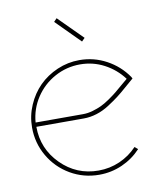

<svg xmlns="http://www.w3.org/2000/svg" viewBox="-77 -723 672 795"><g transform="rotate(-10 258.5 -325.5)"><path d="M301.8 -546.9 202.1 -647 214.8 -660.2 314.9 -560.1ZM36.1 -231.9Q36.1 -280.8 55.4 -325.4Q74.7 -370.1 106.9 -402.3Q139.2 -434.6 183.8 -453.9Q228.5 -473.1 276.9 -473.1Q337.9 -473.1 390.6 -444.6Q443.4 -416 477.1 -367.2L481 -359.9L475.1 -355Q468.3 -349.6 445.1 -329.1Q421.9 -308.6 404.5 -295.4Q387.2 -282.2 361.6 -265.6Q335.9 -249 308.6 -240.5Q281.2 -231.9 253.9 -231.9H54.2Q54.2 -139.6 119.4 -74.2Q184.6 -8.8 276.9 -8.8Q324.2 -8.8 366.5 -27.3Q408.7 -45.9 439.9 -79.1L453.1 -67.9Q419.4 -31.7 373.8 -11.5Q328.1 8.8 276.9 8.8Q211.4 8.8 156 -23.4Q100.6 -55.7 68.4 -111.1Q36.1 -166.5 36.1 -231.9ZM54.2 -250H253.9Q273.9 -250 294.9 -256.1Q315.9 -262.2 332 -269.8Q348.1 -277.3 368.9 -291.7Q389.6 -306.2 400.6 -315.2Q411.6 -324.2 431.2 -341.1Q450.7 -357.9 457 -362.8Q425.3 -405.3 378.2 -430.2Q331.1 -455.1 276.9 -455.1Q219.7 -455.1 170.2 -428Q120.6 -400.9 89.6 -353.8Q58.6 -306.6 54.2 -250Z"/></g></svg>

Font: Rawengulk
Style: Light
Weight: 300
Version: Version 0.92